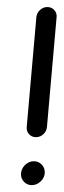

<svg xmlns="http://www.w3.org/2000/svg" viewBox="-20 -539 185 559"><path d="M41.1 -31.5Q41.1 -46.7 52.4 -58.1Q63.7 -69.6 78.5 -69.6Q91.9 -69.6 101.1 -60.2Q110.4 -50.7 110.4 -37.4Q110.4 -22.6 98.9 -11.3Q87.4 0 72.6 0Q59.3 0 50.2 -9.3Q41.1 -18.5 41.1 -31.5ZM117.8 -518.5Q130 -518.5 138 -509.8Q145.9 -501.1 144.8 -489.3L116.7 -169.3Q115.6 -157 106.3 -148.3Q97 -139.6 84.8 -139.6Q72.6 -139.6 64.6 -148.3Q56.7 -157 57.8 -169.3L85.9 -489.3Q87 -501.1 96.3 -509.8Q105.6 -518.5 117.8 -518.5Z"/></svg>

Font: 26F Galaxy Sans Medium
Style: Italic
Weight: 500
Italic angle: -5°
Designer: C₂₉H₂₅N₃O₅
Version: Version 1.200